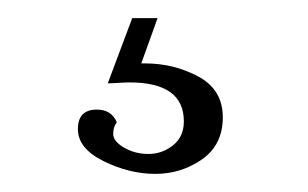

<svg xmlns="http://www.w3.org/2000/svg" viewBox="-20 -20 340 212"><path d="M140 50Q172 50 199 64.5Q226 79 226 109.5Q226 140 203 156Q180 172 151.5 172Q123 172 94.5 158Q66 144 66 122.5Q66 101 87 101Q103 101 109 115Q105 120 105 128Q105 136 117 143Q129 150 144 150Q159 150 171 140.5Q183 131 183 114Q183 71 123 71Q119 71 111 71.5Q103 72 99 72L126 0H154L136 50Q138 50 140 50Z"/></svg>

Font: Sedan SC
Style: Regular
Weight: 400
Designer: Sebastian Salazar
Foundry: Sebastian Salazar
Version: Version 1.001